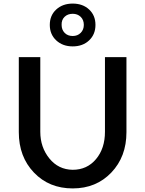

<svg xmlns="http://www.w3.org/2000/svg" viewBox="-20 -1027 811 1072"><path d="M566 -291V-708H686V-289Q686 -152 601.5 -63.5Q517 25 386 25Q254 25 169.5 -63.5Q85 -152 85 -289V-708H205V-291Q205 -205 255.5 -142.5Q306 -80 386 -79Q466 -79 516 -138.5Q566 -198 566 -291ZM386 -768Q330 -768 294 -801.5Q258 -835 258 -888Q258 -941 294 -974Q330 -1007 386 -1007Q442 -1007 477.5 -974Q513 -941 513 -888Q513 -835 477.5 -801.5Q442 -768 386 -768ZM386 -950Q358 -950 340.5 -933Q323 -916 324 -888Q324 -861 341 -843.5Q358 -826 386 -826Q413 -826 430.5 -843.5Q448 -861 448 -888Q448 -916 430.5 -933Q413 -950 386 -950Z"/></svg>

Font: Metropolitano Medium
Style: Regular
Weight: 500
Designer: Fonts by Alex Slobzheninov & Chris M. Simpson / Changes by Cristiano Sobral
Foundry: Fonts by Alex Slobzheninov & Chris M. Simpson / Changes by Cristiano Sobral
Version: Version 1.00;August 30, 2020;FontCreator 13.0.0.2681 64-bit